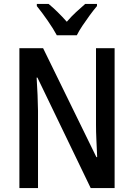

<svg xmlns="http://www.w3.org/2000/svg" viewBox="-20 -1011 684 980"><path d="M565 -51H443L171 -615H167Q173 -522 174 -446V-51H79V-765H200L472 -209H476Q474 -255 472 -296.5Q470 -338 470 -375V-765H565ZM270 -831Q253 -863 223.5 -905.5Q194 -948 168 -980V-991H228Q272 -955 321 -900Q346 -929 368 -949Q390 -969 415 -991H475V-980Q458 -960 438.5 -933.5Q419 -907 401 -880Q383 -853 372 -831Z"/></svg>

Font: Noto Sans Tamil UI Condensed Medium
Style: Regular
Weight: 500
Width: 3
Designer: Jelle Bosma - Monotype Design Team
Foundry: Monotype Imaging Inc.
Version: Version 2.004; ttfautohint (v1.8.4.7-5d5b)